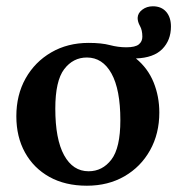

<svg xmlns="http://www.w3.org/2000/svg" viewBox="-20 -579 570 611"><path d="M524 -494.5Q524 -451 496.5 -423Q469 -395 412.5 -393Q450.5 -362 468.8 -317Q487 -272 487 -221Q487 -153.5 457.5 -100.8Q428 -48 376 -18Q324 12 256.5 12Q187.5 12 137.2 -16Q87 -44 59.5 -93.8Q32 -143.5 32 -209Q32 -277 61.5 -329.5Q91 -382 143 -412.2Q195 -442.5 262 -442.5Q303 -442.5 329.5 -435.5Q356 -428.5 382 -428.5Q410.5 -428.5 421.8 -437.8Q433 -447 433 -462Q433 -483 425.5 -496.2Q418 -509.5 418 -522Q418.5 -537.5 432.8 -548.2Q447 -559 466.5 -559Q493.5 -559 508.8 -541.5Q524 -524 524 -494.5ZM262 -34Q306 -34 334.5 -71.2Q363 -108.5 363 -196.5Q363 -294 334.8 -345Q306.5 -396 256.5 -396Q212.5 -396 184.2 -358.8Q156 -321.5 156 -233.5Q156 -136 184 -85Q212 -34 262 -34Z"/></svg>

Font: Newsreader Text SemiBold
Style: Regular
Weight: 600
Designer: Hugues Gentile
Foundry: Production Type
Version: Version 1.001